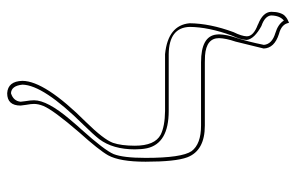

<svg xmlns="http://www.w3.org/2000/svg" viewBox="-160 -626 797 516"><g transform="rotate(90 238.0 -367.5)"><path d="M82 -558.1Q82 -523.9 128.9 -520.5Q137.2 -520 147 -520H316.9Q384.3 -520 402.3 -472.7Q414.1 -440.9 414.1 -360.8Q414.1 -291.5 397 -260.3Q383.3 -235.8 335 -182.1Q274.9 -112.3 264.2 -85.9Q258.8 -72.3 258.8 -61Q258.8 -52.7 261.2 -40Q262.7 -29.8 263.2 -24.9Q263.2 11.2 230 11.2Q197.8 9.3 196.8 -29.8Q197.3 -90.3 308.1 -201.2Q354 -248 363.3 -272.9Q371.1 -295.4 371.1 -332Q371.1 -385.7 341.3 -401.4Q318.8 -412.6 277.8 -413.1H125Q47.4 -420.9 42 -479Q42.5 -533.7 65.9 -597.2Q76.7 -619.1 77.1 -632.8Q77.1 -650.9 45.4 -662.6L44.9 -663.1Q12.2 -675.8 11.2 -698.2Q11.2 -711.4 14.2 -720.7Q17.1 -730 21.5 -734.4Q25.9 -738.8 30.5 -741.5Q35.2 -744.1 38.1 -745.1L41 -746.1Q43.9 -726.1 70.8 -719.2Q108.9 -707 109.9 -678.2L91.3 -602.5Q82.5 -576.7 82 -558.1ZM71.8 -558.1Q72.3 -579.1 81.5 -605.5Q91.3 -635.3 100.1 -678.7Q98.1 -700.7 68.4 -709.5Q44.4 -716.8 34.7 -732.4Q21.5 -721.7 21 -698.2Q22.5 -681.6 48.3 -672.4H48.8Q84 -653.3 86.9 -632.8Q86.4 -616.7 75.2 -592.8Q52.2 -530.3 51.8 -479Q53.7 -423.8 125 -422.9H277.8Q364.7 -422.9 377.9 -364.7Q380.9 -350.6 380.9 -332Q380.9 -272.9 353.5 -236.3Q341.3 -220.7 314.9 -193.8Q208 -85.9 207 -29.8Q210 0 230 1Q251 -5.4 252.9 -24.9Q252.9 -28.3 251.5 -36.6Q249 -51.3 249 -61Q249 -96.7 300.3 -157.2Q305.7 -163.6 317.4 -177.2Q324.2 -185.1 327.6 -188.5Q383.3 -250.5 393.6 -274.9Q403.8 -300.8 403.8 -360.8Q403.8 -458 385.7 -484.4Q366.7 -509.8 316.9 -509.8H147Q76.7 -509.8 72.3 -551.3Q71.8 -555.2 71.8 -558.1Z"/></g></svg>

Font: Linux Biolinum Outline O
Style: Bold
Weight: 700
Designer: Philipp H. Poll
Foundry: Philipp H. Poll
Version: Version 0.9.2